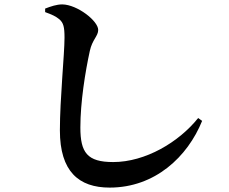

<svg xmlns="http://www.w3.org/2000/svg" viewBox="-20 -802 1040 872"><path d="M185 -747C218 -735 233 -728 250 -714C268 -698 273 -680 273 -631C273 -556 252 -353 252 -210C252 -23 338 50 478 50C684 50 832 -90 898 -253L880 -266C792 -156 640 -66 494 -66C376 -66 345 -109 345 -223C345 -338 367 -475 388 -571C399 -622 426 -638 426 -666C426 -707 331 -781 263 -782C237 -782 211 -773 185 -763Z"/></svg>

Font: Noto Serif JP
Style: Bold
Weight: 700
Designer: Ryoko NISHIZUKA 西塚涼子 (kana & ideographs); Frank Grießhammer (Latin, Greek & Cyrillic); Wenlong ZHANG 张文龙 (bopomofo); San
Foundry: Adobe
Version: Version 2.001;hotconv 1.1.0;makeotfexe 2.6.0